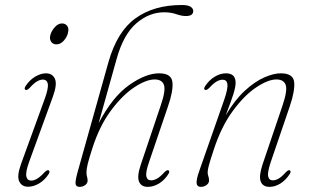

<svg xmlns="http://www.w3.org/2000/svg" viewBox="-20 -738 1246 766"><path d="M205.5 -561Q192 -561 184.8 -570.5Q177.5 -580 180 -594Q183 -611 197 -627.8Q211 -644.5 227 -644.5Q240.5 -644.5 247.8 -635Q255 -625.5 252 -611Q249.5 -593.5 235.8 -577.2Q222 -561 205.5 -561ZM96.5 -93Q81.5 -51.5 85 -34.5Q88.5 -17.5 105 -17.5Q115 -17.5 127.8 -24.8Q140.5 -32 157.5 -50.5Q168.5 -61.5 174 -58.5Q181 -54.5 174 -43.5Q158.5 -19.5 136.2 -6.2Q114 7 92 7Q67 7 56.8 -14.2Q46.5 -35.5 64 -84L157.5 -341Q173.5 -384.5 170.8 -402.5Q168 -420.5 150.5 -420.5Q140 -420.5 127.2 -413Q114.5 -405.5 98 -387Q87.5 -376.5 81.5 -379.5Q75 -383.5 82 -394.5Q97.5 -418.5 120 -432Q142.5 -445.5 163.5 -445.5Q189 -445.5 199 -423.8Q209 -402 191 -352.5Z M348.5 -146.5Q335.5 -106.5 330.2 -85Q325 -63.5 325 -51Q325 -39.5 327.2 -33Q329.5 -26.5 329.5 -17.5Q329.5 -6.5 319.8 0.5Q310 7.5 297.5 7.5Q283 7.5 281.5 -4.8Q280 -17 290 -53L412.5 -489.5Q447 -612 520.5 -665Q594 -718 705 -718Q730.5 -718 740.8 -710.8Q751 -703.5 751 -694.5Q751 -674 721.5 -674Q704.5 -674 683.2 -681.5Q662 -689 635 -689Q575 -689 524 -645Q473 -601 446 -505.5L373.5 -246.5Q428.5 -351.5 495 -398.5Q561.5 -445.5 615 -445.5Q663.5 -445.5 667.8 -411Q672 -376.5 650 -313L575 -92.5Q560.5 -51 563.8 -34.8Q567 -18.5 583 -18.5Q593.5 -18.5 606.2 -25.2Q619 -32 636 -51Q647 -61.5 652 -58.5Q658.5 -55 652 -44Q636.5 -19.5 614.5 -6Q592.5 7.5 569.5 7.5Q543 7.5 534.5 -13.8Q526 -35 542 -82L621.5 -318Q642 -378 634 -399.5Q626 -421 597 -421Q563 -421 515.5 -389.5Q468 -358 422.5 -296.8Q377 -235.5 348.5 -146.5Z M798 -379.5Q791 -383 798.5 -394.5Q814.5 -419 837 -432.2Q859.5 -445.5 881.5 -445.5Q920 -445.5 920 -408Q920 -390.5 910.8 -361.5Q901.5 -332.5 880.5 -278Q916.5 -339 956.5 -375.8Q996.5 -412.5 1034 -429Q1071.5 -445.5 1100 -445.5Q1149.5 -445.5 1153.5 -411.2Q1157.5 -377 1136 -313.5L1060.5 -92.5Q1046.5 -51 1049.8 -34.8Q1053 -18.5 1068.5 -18.5Q1079 -18.5 1091.2 -25.2Q1103.5 -32 1120.5 -51Q1131 -61.5 1136 -58.5Q1142.5 -54.5 1136.5 -44.5Q1119.5 -18.5 1098.2 -5.5Q1077 7.5 1055.5 7.5Q1028.5 7.5 1020.2 -13.8Q1012 -35 1027.5 -82L1107.5 -318Q1127.5 -377.5 1119.8 -399.2Q1112 -421 1082.5 -421Q1050 -421 1003 -390Q956 -359 909.8 -296.8Q863.5 -234.5 833 -141.5Q816.5 -91.5 812.5 -75.2Q808.5 -59 808.5 -51Q808.5 -42 811.2 -34.8Q814 -27.5 814 -18Q814 -7 804 0.2Q794 7.5 781 7.5Q766.5 7.5 764.5 -6.5Q762.5 -20.5 775 -56L874.5 -340Q890 -385.5 887.2 -402.8Q884.5 -420 868 -420Q857 -420 844.2 -412.8Q831.5 -405.5 815 -387.5Q804 -376.5 798 -379.5Z"/></svg>

Font: Fraunces 72pt Soft Thin
Style: Italic
Weight: 100
Italic angle: -16°
Version: Version 1.000;[0bf87f6ff]